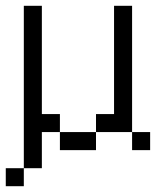

<svg xmlns="http://www.w3.org/2000/svg" viewBox="-20 -520 540 665"><path d="M500 0V-62.5H437.5V0ZM62.5 62.5H0V125H62.5ZM62.5 62.5H125Q125 62.5 125 -62.5H187.5V0H312.5V-62.5H187.5V-125H125Q125 -125 125 -500H62.5ZM312.5 -62.5H437.5V-500H375Q375 -500 375 -125H312.5Z"/></svg>

Font: BFUnifontExMono
Style: Regular
Weight: 500
Version: Version 15.0.06